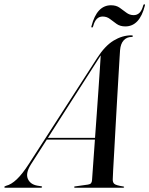

<svg xmlns="http://www.w3.org/2000/svg" viewBox="-74 -874 695 894"><path d="M70 -108.5Q44.5 -68 55.5 -41.8Q66.5 -15.5 100 -9.5L116.5 -7Q122 -6.5 122 -3.5Q122 0 116 0H-49Q-54 0 -54 -3Q-54 -6 -45.5 -9Q-22 -14.5 4 -39Q30 -63.5 60.5 -111L378.5 -604Q414.5 -660.5 455 -685Q495.5 -709.5 537.5 -709.5Q545 -709.5 544.5 -706Q544.5 -702 539 -702Q516.5 -702 502 -686.2Q487.5 -670.5 485 -640Q484.5 -633.5 482.5 -600.2Q480.5 -567 477.5 -516Q474.5 -465 471 -405Q467.5 -345 464.2 -284.5Q461 -224 458 -171.8Q455 -119.5 453 -84Q451 -48.5 451 -39Q450.5 -24.5 458.5 -17.8Q466.5 -11 498.5 -6Q504 -5.5 504 -3Q504 0 499 0H275.5Q271 0 271 -3Q271 -5.5 275 -6L335.5 -14.5Q346 -16 350 -21.2Q354 -26.5 354.5 -35Q355.5 -48.5 359.2 -101Q363 -153.5 368 -224H144ZM383 -597.5 149 -232H368.5Q372.5 -287.5 376.8 -347.2Q381 -407 384.8 -461.2Q388.5 -515.5 391.2 -556.5Q394 -597.5 395 -616Q391 -610.5 383 -597.5ZM509.5 -751Q485.5 -751 469.2 -762.5Q453 -774 438.2 -785.5Q423.5 -797 404 -797Q371.5 -797 360 -752.5Q358.5 -746 354.5 -746Q350 -746 352 -752.5Q377 -849.5 443 -849.5Q467 -849.5 483.2 -838Q499.5 -826.5 514.5 -815Q529.5 -803.5 548.5 -803.5Q581 -803.5 592.5 -847.5Q594 -854 598 -854Q602.5 -854 600.5 -847.5Q576 -751 509.5 -751Z"/></svg>

Font: Fraunces 144pt
Style: Italic
Weight: 400
Italic angle: -16°
Version: Version 1.000;[b76b70a41]